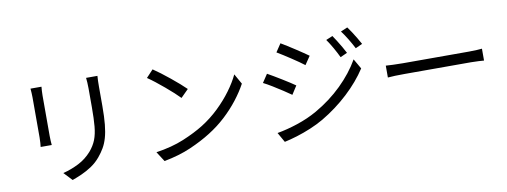

<svg xmlns="http://www.w3.org/2000/svg" viewBox="-65 -1158 4131 1563"><g transform="rotate(-10 2000.0 -376.5)"><path d="M775.9 -758.8Q772.9 -721.7 772.9 -671.9Q772.9 -651.9 772.9 -621.1Q772.9 -590.3 772.9 -559.6Q772.9 -528.8 772.9 -509.8Q772.9 -419.9 766.6 -357.2Q760.3 -294.4 747.3 -249.8Q734.4 -205.1 714.6 -171.1Q694.8 -137.2 668 -105Q635.7 -65.9 594 -37.8Q552.2 -9.8 509.3 9.3Q466.3 28.3 430.2 41L365.2 -27.8Q434.1 -45.4 495.8 -76.9Q557.6 -108.4 604 -161.1Q639.6 -202.6 657.5 -248Q675.3 -293.5 681.2 -356.4Q687 -419.4 687 -514.2Q687 -533.2 687 -563.7Q687 -594.2 687 -624.3Q687 -654.3 687 -671.9Q687 -697.3 685.5 -718.8Q684.1 -740.2 682.1 -758.8ZM312 -751Q310.5 -736.8 309.3 -716.8Q308.1 -696.8 308.1 -679.2Q308.1 -669.9 308.1 -637.5Q308.1 -605 308.1 -560.8Q308.1 -516.6 308.1 -471.9Q308.1 -427.2 308.1 -392.3Q308.1 -357.4 308.1 -345.2Q308.1 -326.2 309.3 -304.4Q310.5 -282.7 312 -269H220.2Q221.7 -280.3 223.4 -302Q225.1 -323.7 225.1 -346.2Q225.1 -358.4 225.1 -393.1Q225.1 -427.7 225.1 -472.4Q225.1 -517.1 225.1 -561Q225.1 -605 225.1 -637.5Q225.1 -669.9 225.1 -679.2Q225.1 -692.4 223.9 -714.6Q222.7 -736.8 221.2 -751Z M1227.1 -732.9Q1253.4 -715.3 1288.6 -689Q1323.7 -662.6 1360.1 -632.8Q1396.5 -603 1428.7 -575Q1460.9 -546.9 1481.9 -525.9L1418.9 -462.9Q1400.4 -482.4 1369.9 -510.3Q1339.4 -538.1 1303.5 -568.4Q1267.6 -598.6 1232.7 -626Q1197.8 -653.3 1169.9 -671.9ZM1141.1 -63Q1272.5 -82.5 1371.1 -123.5Q1469.7 -164.6 1541 -209Q1618.2 -257.3 1683.1 -319.8Q1748 -382.3 1797.1 -449Q1846.2 -515.6 1875 -577.1L1922.9 -492.2Q1889.2 -429.7 1839.4 -365.5Q1789.6 -301.3 1726.1 -242.4Q1662.6 -183.6 1586.9 -136.2Q1512.2 -88.9 1415.3 -46.6Q1318.4 -4.4 1193.8 19Z M2715.8 -746.1Q2728.5 -728 2745.8 -700.4Q2763.2 -672.9 2780.3 -643.6Q2797.4 -614.3 2809.1 -590.8L2752 -564.9Q2733.4 -604 2709.5 -646.2Q2685.5 -688.5 2661.1 -723.1ZM2847.2 -793.9Q2860.4 -776.4 2878.2 -749.3Q2896 -722.2 2913.3 -693.1Q2930.7 -664.1 2942.9 -641.1L2886.2 -615.2Q2865.7 -654.8 2841.1 -695.6Q2816.4 -736.3 2791 -770ZM2289.1 -761.2Q2311 -748.5 2341.3 -729.5Q2371.6 -710.4 2403.3 -689.7Q2435.1 -668.9 2462.4 -650.4Q2489.7 -631.8 2505.9 -620.1L2459 -550.8Q2440.9 -564.9 2413.6 -584Q2386.2 -603 2355.2 -623.5Q2324.2 -644 2294.9 -662.6Q2265.6 -681.2 2244.1 -693.8ZM2139.2 -45.9Q2220.7 -60.1 2309.6 -89.6Q2398.4 -119.1 2474.1 -162.1Q2598.6 -233.4 2695.6 -328.4Q2792.5 -423.3 2853 -528.8L2900.9 -445.8Q2835.9 -345.7 2736.1 -252.7Q2636.2 -159.7 2516.1 -88.9Q2465.8 -59.6 2406.7 -34.9Q2347.7 -10.3 2289.6 7.6Q2231.4 25.4 2185.1 35.2ZM2138.2 -536.1Q2160.2 -523.9 2190.7 -505.9Q2221.2 -487.8 2253.4 -468Q2285.6 -448.2 2313.2 -430.4Q2340.8 -412.6 2356.9 -400.9L2312 -331.1Q2287.1 -349.1 2247.1 -375.2Q2207 -401.4 2165.3 -427Q2123.5 -452.6 2092.8 -467.8Z M3102.1 -433.1Q3124.5 -431.6 3161.9 -429.9Q3199.2 -428.2 3241.2 -428.2Q3259.3 -428.2 3301.5 -428.2Q3343.8 -428.2 3399.4 -428.2Q3455.1 -428.2 3515.1 -428.2Q3575.2 -428.2 3630.9 -428.2Q3686.5 -428.2 3728.5 -428.2Q3770.5 -428.2 3789.1 -428.2Q3826.7 -428.2 3853.5 -429.9Q3880.4 -431.6 3897 -433.1V-335Q3881.8 -335.9 3852.8 -337.9Q3823.7 -339.8 3790 -339.8Q3771.5 -339.8 3729.2 -339.8Q3687 -339.8 3631.3 -339.8Q3575.7 -339.8 3515.6 -339.8Q3455.6 -339.8 3399.9 -339.8Q3344.2 -339.8 3302 -339.8Q3259.8 -339.8 3241.2 -339.8Q3199.7 -339.8 3162.6 -338.6Q3125.5 -337.4 3102.1 -335Z"/></g></svg>

Font: Source Han Sans CN
Style: Regular
Weight: 400
Designer: Ryoko NISHIZUKA  (kana, bopomofo & ideographs); Paul D. Hunt (Latin, Greek & Cyrillic); Sandoll Communications , Soo-you
Foundry: Adobe
Version: Version 2.004;hotconv 1.0.118;makeotfexe 2.5.65603